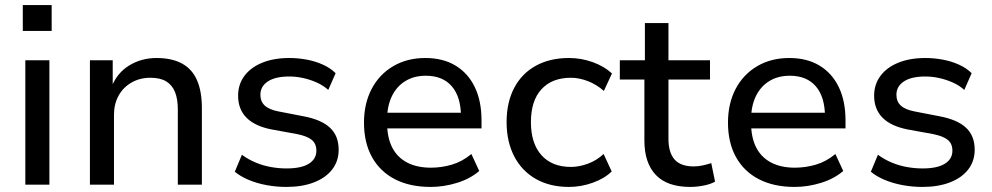

<svg xmlns="http://www.w3.org/2000/svg" viewBox="-20 -729 3917 758"><path d="M70 -607V-709H184V-607ZM80 0V-491H175V0Z M335 0V-491H425V-385H420Q442 -441 490 -470.5Q538 -500 598 -500Q658 -500 698 -478.5Q738 -457 757.5 -413Q777 -369 777 -302V0H682V-297Q682 -338 671 -365.5Q660 -393 636.5 -407.5Q613 -422 574 -422Q532 -422 499 -403Q466 -384 448 -351Q430 -318 430 -276V0Z M1111 9Q1071 9 1033 2Q995 -5 962.5 -18.5Q930 -32 907 -51L935 -118Q961 -99 990 -87Q1019 -75 1050 -69.5Q1081 -64 1111 -64Q1169 -64 1199 -82.5Q1229 -101 1229 -134Q1229 -162 1210.5 -177Q1192 -192 1151 -200L1052 -218Q986 -231 953 -264.5Q920 -298 920 -351Q920 -396 945 -429.5Q970 -463 1015.5 -481.5Q1061 -500 1122 -500Q1157 -500 1191.5 -493.5Q1226 -487 1255.5 -473.5Q1285 -460 1305 -440L1276 -374Q1256 -392 1230 -403.5Q1204 -415 1176.5 -421Q1149 -427 1122 -427Q1067 -427 1037.5 -407.5Q1008 -388 1008 -355Q1008 -328 1025.5 -312Q1043 -296 1080 -289L1178 -270Q1248 -257 1282.5 -225Q1317 -193 1317 -138Q1317 -93 1291.5 -60Q1266 -27 1219.5 -9Q1173 9 1111 9Z M1680 9Q1598 9 1539 -21.5Q1480 -52 1448.5 -109Q1417 -166 1417 -245Q1417 -320 1447 -377.5Q1477 -435 1532 -467.5Q1587 -500 1659 -500Q1729 -500 1778.5 -470Q1828 -440 1854.5 -385Q1881 -330 1881 -254V-222H1490V-284H1817L1800 -267Q1800 -346 1764 -388Q1728 -430 1661 -430Q1614 -430 1579.5 -408.5Q1545 -387 1526.5 -348Q1508 -309 1508 -255V-247Q1508 -187 1528 -147.5Q1548 -108 1587 -87.5Q1626 -67 1681 -67Q1723 -67 1764 -79Q1805 -91 1841 -121L1872 -54Q1836 -23 1784 -7Q1732 9 1680 9Z M2226 9Q2151 9 2095.5 -22.5Q2040 -54 2010 -112Q1980 -170 1980 -247Q1980 -325 2010 -382Q2040 -439 2095.5 -469.5Q2151 -500 2226 -500Q2275 -500 2320.5 -483.5Q2366 -467 2396 -439L2364 -370Q2336 -395 2301.5 -408.5Q2267 -422 2234 -422Q2159 -422 2117.5 -376.5Q2076 -331 2076 -247Q2076 -163 2117.5 -116.5Q2159 -70 2234 -70Q2266 -70 2300.5 -82.5Q2335 -95 2363 -121L2395 -52Q2366 -24 2320 -7.5Q2274 9 2226 9Z M2705 9Q2614 9 2569 -38.5Q2524 -86 2524 -174V-415H2427V-491H2526V-638H2619V-491H2783V-415H2619V-181Q2619 -127 2643 -99.5Q2667 -72 2719 -72Q2737 -72 2754.5 -76Q2772 -80 2788 -85L2803 -12Q2786 -2 2758.5 3.5Q2731 9 2705 9Z M3117 9Q3035 9 2976 -21.5Q2917 -52 2885.5 -109Q2854 -166 2854 -245Q2854 -320 2884 -377.5Q2914 -435 2969 -467.5Q3024 -500 3096 -500Q3166 -500 3215.5 -470Q3265 -440 3291.5 -385Q3318 -330 3318 -254V-222H2927V-284H3254L3237 -267Q3237 -346 3201 -388Q3165 -430 3098 -430Q3051 -430 3016.5 -408.5Q2982 -387 2963.5 -348Q2945 -309 2945 -255V-247Q2945 -187 2965 -147.5Q2985 -108 3024 -87.5Q3063 -67 3118 -67Q3160 -67 3201 -79Q3242 -91 3278 -121L3309 -54Q3273 -23 3221 -7Q3169 9 3117 9Z M3622 9Q3582 9 3544 2Q3506 -5 3473.5 -18.5Q3441 -32 3418 -51L3446 -118Q3472 -99 3501 -87Q3530 -75 3561 -69.5Q3592 -64 3622 -64Q3680 -64 3710 -82.5Q3740 -101 3740 -134Q3740 -162 3721.5 -177Q3703 -192 3662 -200L3563 -218Q3497 -231 3464 -264.5Q3431 -298 3431 -351Q3431 -396 3456 -429.5Q3481 -463 3526.5 -481.5Q3572 -500 3633 -500Q3668 -500 3702.5 -493.5Q3737 -487 3766.5 -473.5Q3796 -460 3816 -440L3787 -374Q3767 -392 3741 -403.5Q3715 -415 3687.5 -421Q3660 -427 3633 -427Q3578 -427 3548.5 -407.5Q3519 -388 3519 -355Q3519 -328 3536.5 -312Q3554 -296 3591 -289L3689 -270Q3759 -257 3793.5 -225Q3828 -193 3828 -138Q3828 -93 3802.5 -60Q3777 -27 3730.5 -9Q3684 9 3622 9Z"/></svg>

Font: Nunito Sans 12pt ExtraLight 10pt Medium
Style: Regular
Weight: 500
Version: Version 3.101;gftools[0.9.27]